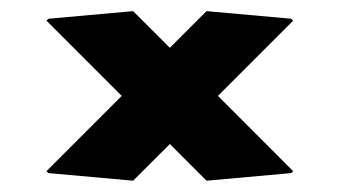

<svg xmlns="http://www.w3.org/2000/svg" viewBox="-20 -541 610 345"><path d="M503.4 -507.3 506.8 -503.9 371.6 -368.7 506.8 -233.4 503.4 -230 351.1 -216.3 285.2 -282.2 219.2 -216.3 66.9 -230 63.5 -233.4 198.7 -368.7 63.5 -503.9 66.9 -507.3 219.2 -521 285.2 -455.1 351.1 -521Z"/></svg>

Font: Gothica
Style: Bold
Weight: 700
Designer: Wojciech Kalinowski "wmk69" (wmk69@o2.pl)
Foundry: Wojciech Kalinowski "wmk69" (wmk69@o2.pl)
Version: Version 2.1.0; 2021-05-14